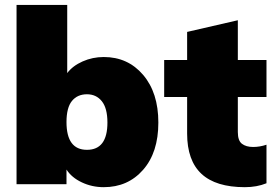

<svg xmlns="http://www.w3.org/2000/svg" viewBox="-20 -756 1125 788"><path d="M405.8 12.2Q357.4 12.2 315.7 -7.6Q273.9 -27.3 252.9 -60.1V0H47.9V-735.8H255.9V-456.1Q278.3 -485.8 319.1 -503.9Q359.9 -522 405.8 -522Q504.9 -522 567.4 -448.7Q629.9 -375.5 629.9 -252.9Q629.9 -130.4 567.4 -59.1Q504.9 12.2 405.8 12.2ZM420.9 -252.9Q420.9 -312 397.9 -340.6Q375 -369.1 336.9 -369.1Q297.9 -369.1 275.4 -341.8Q252.9 -314.5 252.9 -254.9Q252.9 -141.1 336.9 -141.1Q420.9 -141.1 420.9 -252.9Z M984.9 12.2Q865.7 12.2 806.9 -42.5Q748 -97.2 748 -208V-357.9H653.8V-509.8H748V-625L956.1 -672.9V-509.8H1073.7V-357.9H956.1V-213.9Q956.1 -178.7 973.1 -165.8Q990.2 -152.8 1019 -152.8Q1046.4 -152.8 1073.7 -162.1V-3.9Q1034.2 12.2 984.9 12.2Z"/></svg>

Font: Mulish ExtraBlack
Style: Regular
Weight: 1000
Designer: Vernon Adams
Foundry: Vernon Adams
Version: Version 3.603; ttfautohint (v1.8.3)